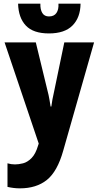

<svg xmlns="http://www.w3.org/2000/svg" viewBox="-20 -785 540 1051"><path d="M89 246Q55 246 21 238V109Q41 115 62 115Q82 115 106 109Q130 103 152.5 80.5Q175 58 189 10L192 1L5 -553H176L239 -293Q247 -263 250.5 -241Q254 -219 257 -202H261Q263 -219 267 -240.5Q271 -262 278 -293L332 -553H495L326 40Q294 154 236.5 200Q179 246 89 246ZM248 -602Q162 -602 121.5 -645Q81 -688 79 -765H201Q200 -733 211.5 -714Q223 -695 248 -695Q276 -695 289 -714Q302 -733 300 -765H421Q420 -689 377 -645.5Q334 -602 248 -602Z"/></svg>

Font: Noto Sans Mono ExtraCondensed Black
Style: Regular
Weight: 900
Width: 2
Designer: Monotype Design Team
Foundry: Monotype Imaging Inc.
Version: Version 2.014